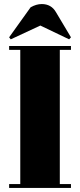

<svg xmlns="http://www.w3.org/2000/svg" viewBox="-20 -927 395 947"><path d="M25 -700H330V-681H275V-19H330V0H25V-19H80V-681H25ZM25 -743 131 -891Q159 -907 186 -907Q233 -907 256 -867L330 -743L321 -733L179 -801L33 -733Z"/></svg>

Font: SVN-Abril Fatface
Style: Regular
Weight: 400
Designer: Veronika Burian, Jos? Scaglione
Foundry: TypeTogether
Version: Version 1.001